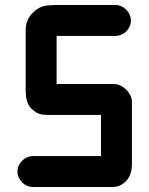

<svg xmlns="http://www.w3.org/2000/svg" viewBox="-20 -705 599 770"><path d="M112 45H431C444 45 458 42 470 34C495 18 509 -8 509 -46V-297C509 -332 471 -369 436 -368H207V-561H443C476 -561 505 -589 505 -622C505 -655 476 -685 443 -685H207C200 -685 193 -685 187 -684C160 -684 140 -678 122 -663C100 -646 83 -621 83 -586V-346C83 -305 90 -281 114 -262C132 -248 146 -244 174 -244H385V-79H112C79 -79 50 -50 50 -17C50 16 79 45 112 45Z"/></svg>

Font: Electronic
Style: Thk
Weight: 900
Version: Version 1.011